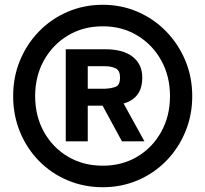

<svg xmlns="http://www.w3.org/2000/svg" viewBox="-20 -752 858 803"><path d="M35 -350Q35 -430 63.5 -499Q92 -568 143 -620.5Q194 -673 262.5 -702.5Q331 -732 410 -732Q488 -732 556 -702.5Q624 -673 675 -620.5Q726 -568 755 -499Q784 -430 784 -350Q784 -270 755 -200.5Q726 -131 675 -79Q624 -27 556 2Q488 31 410 31Q331 31 262.5 2Q194 -27 143 -79Q92 -131 63.5 -200.5Q35 -270 35 -350ZM691 -350Q691 -433 654.5 -499Q618 -565 554.5 -603.5Q491 -642 410 -642Q328 -642 264 -603.5Q200 -565 163.5 -499Q127 -433 127 -350Q127 -267 163.5 -201Q200 -135 264 -97Q328 -59 410 -59Q491 -59 554.5 -97Q618 -135 654.5 -201Q691 -267 691 -350ZM255 -546H420Q495 -546 535 -514.5Q575 -483 575 -428Q575 -383 555 -356.5Q535 -330 497 -319L584 -161H490L409 -310H347V-161H255ZM420 -475H347V-381H420Q445 -382 463.5 -389Q482 -396 482 -428Q482 -457 464 -466Q446 -475 420 -475Z"/></svg>

Font: Haskoy SemiBold
Style: Regular
Weight: 600
Designer: Ertekin Erdin
Foundry: Ertekin Erdin
Version: Version 1.500; ttfautohint (v1.8.3)